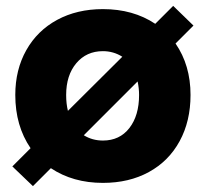

<svg xmlns="http://www.w3.org/2000/svg" viewBox="-20 -610 700 653"><path d="M638 -523 577 -462Q628 -388 628 -287Q628 -198 591 -130Q554 -62 486.5 -25Q419 12 330 12Q228 12 153 -38L92 23L22 -44L84 -106Q32 -182 32 -287Q32 -373 69.5 -439.5Q107 -506 174.5 -542.5Q242 -579 330 -579Q433 -579 508 -529L569 -590ZM211 -233 396 -417Q366 -436 330 -436Q274 -436 239.5 -395Q205 -354 205 -287Q205 -257 211 -233ZM448 -333 265 -150Q294 -132 330 -132Q387 -132 420 -174.5Q453 -217 453 -287Q453 -310 448 -333Z"/></svg>

Font: Open Sauce One Black
Style: Regular
Weight: 900
Designer: Alfredo Marco Pradil
Foundry: Creative Sauce Fz LLC
Version: Version 1.477